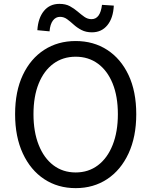

<svg xmlns="http://www.w3.org/2000/svg" viewBox="-20 -959 782 992"><path d="M371 13Q279 13 208.5 -33.5Q138 -80 98 -166Q58 -252 58 -369Q58 -487 98 -571.5Q138 -656 208.5 -701.5Q279 -747 371 -747Q463 -747 533.5 -701.5Q604 -656 644 -571.5Q684 -487 684 -369Q684 -252 644 -166Q604 -80 533.5 -33.5Q463 13 371 13ZM371 -68Q437 -68 486 -105Q535 -142 562 -210Q589 -278 589 -369Q589 -461 562 -527.5Q535 -594 486 -630Q437 -666 371 -666Q305 -666 256 -630Q207 -594 180 -527.5Q153 -461 153 -369Q153 -278 180 -210Q207 -142 256 -105Q305 -68 371 -68ZM455 -792Q424 -792 401 -804Q378 -816 360.5 -832Q343 -848 326.5 -860Q310 -872 290 -872Q268 -872 253.5 -853Q239 -834 236 -797L173 -803Q177 -866 207 -902.5Q237 -939 287 -939Q319 -939 341 -927Q363 -915 381 -899.5Q399 -884 416 -872Q433 -860 453 -860Q498 -860 507 -934L568 -930Q565 -866 535 -829Q505 -792 455 -792Z"/></svg>

Font: Source Han Sans SC
Style: Regular
Weight: 400
Designer: Ryoko NISHIZUKA 西塚涼子 (kana, bopomofo & ideographs); Paul D. Hunt (Latin, Greek & Cyrillic); Sandoll Communications 산돌커뮤니
Foundry: Adobe
Version: Version 2.002;hotconv 1.0.116;makeotfexe 2.5.65601; ttfautoh